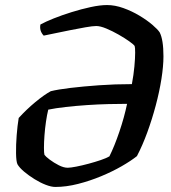

<svg xmlns="http://www.w3.org/2000/svg" viewBox="-20 -740 678 760"><path d="M199 0Q183 0 161 -8.5Q139 -17 116.5 -31Q94 -45 75.5 -60.5Q57 -76 49 -90Q44 -101 43.5 -133.5Q43 -166 46 -204.5Q49 -243 54 -273Q85 -307 120 -336Q155 -365 181 -379Q209 -386 259 -392Q309 -398 372 -402.5Q435 -407 502 -407Q509 -444 512 -477Q515 -510 515 -531.5Q515 -553 513 -558Q509 -564 491.5 -576.5Q474 -589 449.5 -603Q425 -617 401 -627Q377 -637 361 -637Q347 -637 318.5 -632Q290 -627 257.5 -620.5Q225 -614 196.5 -608Q168 -602 153 -599Q135 -618 140 -643Q160 -654 192.5 -667Q225 -680 263.5 -692Q302 -704 339 -712Q376 -720 404 -720Q435 -720 468.5 -708Q502 -696 532 -678Q562 -660 583 -642Q604 -624 612 -612Q627 -583 627 -517Q627 -478 619 -427.5Q611 -377 596.5 -322.5Q582 -268 563 -216Q544 -164 522 -122Q498 -103 461.5 -82Q425 -61 380.5 -42.5Q336 -24 289 -12Q242 0 199 0ZM248 -76Q259 -76 282 -80.5Q305 -85 331 -92Q357 -99 379 -106.5Q401 -114 413 -121Q433 -161 452.5 -218.5Q472 -276 483 -329Q451 -329 409.5 -328Q368 -327 324 -324Q280 -321 240 -316.5Q200 -312 171 -306Q166 -286 162 -258.5Q158 -231 156 -203.5Q154 -176 154 -155Q154 -134 156 -127Q161 -120 177 -108Q193 -96 212.5 -86Q232 -76 248 -76Z"/></svg>

Font: Texturina SemiBold
Style: Italic
Weight: 600
Italic angle: -11°
Designer: Guillermo Torres Carreño
Foundry: Omnibus-Type
Version: Version 1.002; ttfautohint (v1.8.3)